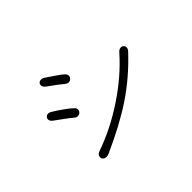

<svg xmlns="http://www.w3.org/2000/svg" viewBox="-108 -987 1217 1217"><g transform="rotate(-45 500.0 -378.5)"><path d="M230.5 -505.9Q215.8 -515.6 202.1 -513.7Q191.4 -511.7 184.6 -502.9Q178.7 -494.1 180.7 -482.4Q183.6 -470.7 196.3 -460.9Q227.5 -438.5 251 -420.9Q289.1 -393.6 307.6 -377Q318.4 -368.2 331.1 -369.1Q343.8 -370.1 351.6 -378.9Q360.4 -387.7 359.4 -400.4Q358.4 -413.1 344.7 -423.8Q332 -437.5 293 -464.8Q258.8 -489.3 230.5 -505.9ZM351.6 -690.4Q335.9 -700.2 323.2 -698.2Q311.5 -696.3 304.7 -687.5Q298.8 -677.7 301.8 -667Q304.7 -654.3 317.4 -645.5L336.9 -630.9Q365.2 -611.3 378.9 -600.6Q403.3 -582 418 -569.3Q428.7 -560.5 441.4 -561.5Q454.1 -562.5 461.9 -571.3Q470.7 -581.1 469.7 -592.8Q468.8 -606.4 455.1 -617.2Q442.4 -628.9 408.2 -652.3Q384.8 -668.9 351.6 -690.4ZM845.7 -435.5Q856.4 -448.2 855.5 -460Q855.5 -471.7 846.7 -478.5Q836.9 -486.3 825.2 -484.4Q811.5 -482.4 800.8 -469.7Q698.2 -353.5 556.6 -259.8Q417 -167 268.6 -115.2Q252.9 -110.4 247.1 -97.7Q241.2 -85.9 246.1 -74.2Q251 -63.5 263.7 -59.6Q278.3 -54.7 296.9 -62.5Q479.5 -144.5 600.6 -225.6Q732.4 -313.5 845.7 -435.5Z"/></g></svg>

Font: GulimChe
Style: Regular
Weight: 400
Monospace: yes
Version: Version 2.21